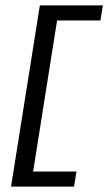

<svg xmlns="http://www.w3.org/2000/svg" viewBox="-20 -631 402 713"><path d="M21 62H255L264 6H103L192 -555H353L362 -611H128Z"/></svg>

Font: Charger Sport
Style: DfNrwObl
Weight: 400
Designer: Jasper
Foundry: Cannot Into Space Fonts
Version: Version 1.1